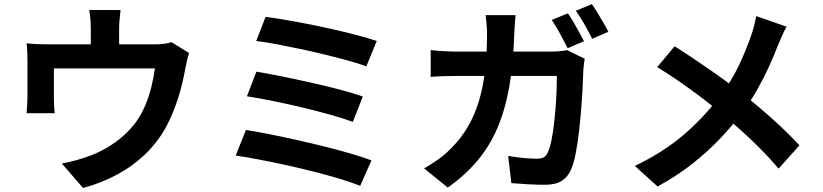

<svg xmlns="http://www.w3.org/2000/svg" viewBox="-20 -866 4040 943"><path d="M572.2 -817Q568.6 -785 566.8 -765.7Q565.1 -746.4 565.1 -724.7Q565.1 -711.5 565.1 -684.6Q565.1 -657.7 565.1 -628.8Q565.1 -599.9 565.1 -580.6H425.9Q425.9 -602.5 425.9 -631.4Q425.9 -660.3 425.9 -685.9Q425.9 -711.5 425.9 -724.7Q425.9 -746.4 424.6 -765.7Q423.3 -785 418.2 -817ZM908.8 -605.7Q902.9 -589.7 897.6 -565.5Q892.2 -541.2 889.5 -526.4Q883.3 -490.7 874.6 -454.7Q865.8 -418.6 854.5 -383Q843.1 -347.4 828.6 -312.2Q814.1 -277.1 795.8 -243Q756.1 -169.6 694.5 -110Q632.8 -50.4 555 -8.5Q477.2 33.5 387.9 57.3L283.9 -62.9Q317.8 -68.8 356.1 -79.6Q394.5 -90.3 425.3 -102.3Q466.6 -117.8 508.2 -142.4Q549.9 -167 587 -200Q624.1 -233 652.4 -272.9Q677.5 -310 695.1 -352.4Q712.7 -394.9 723.7 -440.4Q734.8 -485.9 740.9 -530.1H244.7Q244.7 -516.7 244.7 -497.2Q244.7 -477.6 244.7 -455.5Q244.7 -433.4 244.7 -414.5Q244.7 -395.6 244.7 -383.8Q244.7 -366.8 245.7 -345.9Q246.7 -325 248.5 -309.9H110.3Q112.3 -328.9 113.6 -351.3Q114.9 -373.8 114.9 -393.7Q114.9 -405.7 114.9 -428.9Q114.9 -452.2 114.9 -478.7Q114.9 -505.3 114.9 -529Q114.9 -552.7 114.9 -567Q114.9 -583.6 114 -609.2Q113.1 -634.9 110.3 -653Q136.1 -650.4 159.9 -649.3Q183.8 -648.2 212.5 -648.2H739.2Q770.5 -648.2 789.8 -651.4Q809.1 -654.5 822.1 -658.9Z M1284.5 -783.3Q1324.1 -778.3 1379.4 -768.9Q1434.7 -759.5 1497.3 -747.2Q1559.9 -734.9 1622.3 -720.6Q1684.6 -706.4 1738.5 -692Q1792.4 -677.6 1830.4 -664.6L1779.2 -540.2Q1744.3 -553.4 1692.1 -567.8Q1639.9 -582.2 1579 -597.1Q1518.2 -612.1 1455.9 -625.3Q1393.7 -638.4 1337.2 -649Q1280.8 -659.6 1238.2 -664.6ZM1239.3 -514.1Q1293 -505.1 1362.9 -491.1Q1432.7 -477 1507.1 -460.3Q1581.4 -443.7 1648.3 -426.2Q1715.2 -408.7 1762 -392.2L1712.9 -267.3Q1669.7 -283.7 1604.5 -302Q1539.4 -320.3 1465.6 -337.9Q1391.7 -355.6 1320.1 -370.1Q1248.5 -384.5 1192.8 -393.1ZM1187.8 -227.7Q1239.1 -219.7 1304.2 -206.8Q1369.3 -193.9 1439.5 -178.1Q1509.7 -162.4 1577.7 -145.4Q1645.7 -128.4 1704.6 -111.1Q1763.5 -93.9 1804.5 -78.3L1749.1 46.7Q1708.6 30.2 1649.8 12.5Q1591 -5.2 1522.2 -22.7Q1453.5 -40.2 1383.1 -55.6Q1312.8 -71 1249.3 -83Q1185.8 -95 1137.6 -102.2Z M2769 -800.5Q2782 -782.8 2796.6 -757.6Q2811.2 -732.4 2825 -707.4Q2838.9 -682.4 2848.3 -663.5L2768 -629.3Q2752.5 -660 2731.1 -699.7Q2709.7 -739.3 2689.7 -768ZM2887.1 -845.7Q2900.4 -826.9 2915.6 -801.6Q2930.8 -776.3 2945.1 -751.8Q2959.5 -727.3 2967.9 -709.7L2888.4 -675.4Q2873 -707.1 2850.8 -746.1Q2828.5 -785.2 2808.1 -813.2ZM2512.1 -791.8Q2510.4 -774.2 2508.6 -747.3Q2506.8 -720.4 2505.8 -702.4Q2501.6 -553.2 2480.9 -438Q2460.2 -322.8 2421.3 -233.5Q2382.4 -144.2 2322.3 -73.9Q2262.3 -3.5 2179.3 55.3L2063 -38.9Q2094 -56.2 2129.3 -81Q2164.6 -105.7 2194.5 -136.5Q2243.4 -184.9 2277.2 -242.4Q2311 -299.9 2331.7 -368Q2352.5 -436.2 2362.1 -518.5Q2371.8 -600.8 2372.1 -699.8Q2372.1 -711 2371.2 -728.2Q2370.3 -745.4 2368.5 -762.7Q2366.7 -780 2364.7 -791.8ZM2851.8 -577.5Q2849.8 -565.3 2847.6 -549.3Q2845.4 -533.4 2845.2 -524.7Q2844.2 -492.7 2841.8 -442.8Q2839.4 -393 2834.9 -335.4Q2830.4 -277.8 2823.8 -220.6Q2817.2 -163.3 2808 -114.8Q2798.8 -66.3 2785.5 -35.4Q2770 2.3 2739.5 21.9Q2708.9 41.5 2657.4 41.5Q2614.5 41.5 2571.2 38.9Q2527.8 36.2 2491.5 33.4L2475.8 -100.2Q2512.8 -93.9 2549.9 -90.2Q2587.1 -86.5 2616.4 -86.5Q2640.9 -86.5 2653 -94.9Q2665.1 -103.2 2672.5 -122Q2681.1 -141.2 2687.9 -174.3Q2694.8 -207.3 2699.9 -248.6Q2704.9 -289.8 2708.5 -333.8Q2712.1 -377.9 2713.6 -419.1Q2715.1 -460.2 2715.1 -493H2227.1Q2201.7 -493 2164.6 -492.1Q2127.5 -491.2 2095.4 -488.4V-619.8Q2127.3 -616.5 2163 -614.6Q2198.7 -612.7 2226.9 -612.7H2689.5Q2709 -612.7 2728.3 -614.5Q2747.6 -616.2 2765.5 -619.6Z M3843.1 -735Q3833.4 -718 3821.1 -690.3Q3808.7 -662.6 3801.4 -644.7Q3782.6 -595.5 3755.8 -536.9Q3729 -478.4 3695.2 -419.1Q3661.5 -359.9 3619.7 -305.8Q3573.8 -245.4 3515.5 -183.9Q3457.2 -122.5 3382.2 -63Q3307.3 -3.6 3209.8 50L3098 -51Q3234.8 -116.7 3333.7 -200.5Q3432.5 -284.4 3511.2 -387.5Q3571.5 -465.4 3608.1 -542.6Q3644.6 -619.8 3670.4 -694.9Q3677.5 -714.5 3684.1 -741.1Q3690.6 -767.6 3694.4 -786.8ZM3293.2 -638.4Q3331 -615.2 3373.6 -586.6Q3416.2 -558.1 3459.6 -528.2Q3503 -498.4 3542.7 -469.4Q3582.4 -440.4 3613.7 -415.5Q3694 -353.2 3770.1 -285.1Q3846.2 -217.1 3906.5 -152.1L3804 -37.9Q3738.5 -114.4 3670.1 -178.9Q3601.7 -243.4 3522.9 -309Q3495.9 -332 3461.1 -359.2Q3426.4 -386.4 3385.7 -416.3Q3345 -446.2 3300.2 -476.8Q3255.4 -507.4 3207.9 -536.4Z"/></svg>

Font: Shanggu Sans SC VF
Style: Regular
Weight: 250
Designer: GuiWonder
Version: Version 1.021